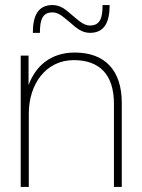

<svg xmlns="http://www.w3.org/2000/svg" viewBox="-20 -740 564 760"><path d="M431 -329V0H462V-333C462 -462 395 -532 276 -532C181 -532 121 -479 93 -403V-520H62V0H94V-291C94 -406 161 -502 272 -502C373 -502 431 -446 431 -329ZM110 -610H138C138 -662 148 -691 188 -691C215 -691 236 -668 262 -647C283 -629 304 -610 336 -610C392 -610 414 -650 414 -720H386C386 -668 376 -639 336 -639C309 -639 288 -662 262 -683C241 -701 220 -720 188 -720C132 -720 110 -680 110 -610Z"/></svg>

Font: Aspekta 100
Style: Regular
Weight: 100
Designer: Ivo Dolenc
Version: Version 2.000